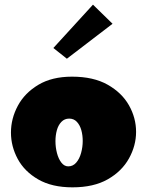

<svg xmlns="http://www.w3.org/2000/svg" viewBox="-20 -792 631 824"><path d="M291 12Q203 12 144 -22Q85 -56 56 -110Q27 -164 27 -223Q27 -283 56.5 -338Q86 -393 144.5 -428Q203 -463 289 -463Q381 -463 442 -428.5Q503 -394 533.5 -340Q564 -286 564 -226Q564 -167 533.5 -112Q503 -57 442.5 -22.5Q382 12 291 12ZM273 -78Q293 -78 307 -94Q321 -110 328 -135.5Q335 -161 335 -187Q335 -212 329 -233.5Q323 -255 310 -269Q297 -283 277 -283Q257 -283 243.5 -269Q230 -255 224 -233Q218 -211 218 -186Q218 -160 224.5 -135Q231 -110 243.5 -94Q256 -78 273 -78ZM267 -540 209 -586 379 -772 463 -690Z"/></svg>

Font: Marhey Light
Style: Bold
Weight: 700
Version: Version 1.000